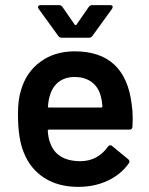

<svg xmlns="http://www.w3.org/2000/svg" viewBox="-20 -719 580 748"><path d="M497 -257 496 -226Q496 -214 484 -214H171Q166 -214 166 -209Q169 -176 175 -164Q199 -92 292 -91Q360 -91 400 -147Q404 -153 410 -153Q414 -153 417 -150L479 -99Q488 -92 482 -83Q451 -39 399.5 -15Q348 9 285 9Q207 9 152.5 -26Q98 -61 73 -124Q50 -178 50 -274Q50 -332 62 -368Q82 -438 137.5 -478.5Q193 -519 271 -519Q468 -519 493 -313Q497 -288 497 -257ZM175 -349Q169 -332 167 -305Q165 -300 171 -300H374Q379 -300 379 -305Q377 -330 373 -343Q364 -379 337.5 -399Q311 -419 271 -419Q234 -419 209.5 -400.5Q185 -382 175 -349ZM128 -691Q128 -699 139 -699H210Q219 -699 224 -691L271 -623Q273 -621 275 -621Q277 -621 278 -623L325 -691Q330 -699 339 -699H409Q419 -699 419 -692Q419 -689 416 -684L340 -579Q335 -572 326 -572H221Q212 -572 207 -579L131 -684Q128 -689 128 -691Z"/></svg>

Font: Amber EN SemiBold
Style: Regular
Weight: 600
Designer: Jeremy Tribby
Foundry: Tribby Type
Version: Version 1.408 November 24, 2021